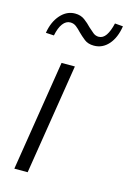

<svg xmlns="http://www.w3.org/2000/svg" viewBox="-111 -766 551 821"><g transform="rotate(15 164.5 -355.5)"><path d="M38 0 116 -489H175L97 0ZM54 -594 18 -596Q26 -646 53.5 -677Q81 -708 118 -708Q143 -708 160.5 -695Q178 -682 192 -667Q204 -656 215 -647Q226 -638 240 -638Q259 -638 272 -657Q285 -676 293 -711L329 -708Q321 -656 294.5 -626Q268 -596 230 -596Q204 -596 187.5 -609Q171 -622 157 -636Q146 -648 134.5 -657Q123 -666 108 -666Q89 -666 75 -647.5Q61 -629 54 -594Z"/></g></svg>

Font: Nunito Sans 10pt Condensed Light
Style: Italic
Weight: 300
Width: 3
Italic angle: -9°
Designer: Vernon Adams
Foundry: Vernon Adams
Version: Version 3.101;gftools[0.9.27]